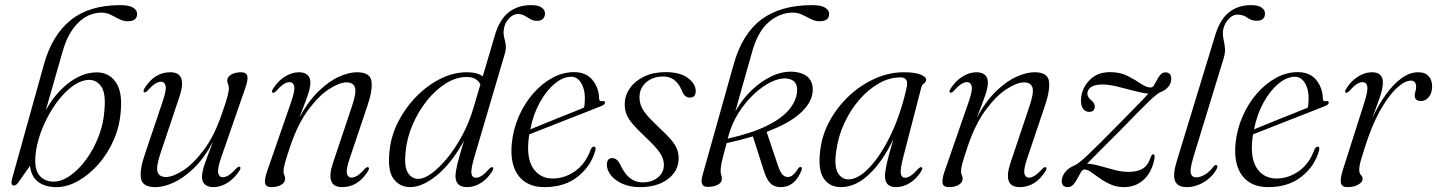

<svg xmlns="http://www.w3.org/2000/svg" viewBox="-20 -740 5749 768"><path d="M230.5 -534 163 -298.5Q201 -367.5 255.8 -409Q310.5 -450.5 367.5 -450.5Q414.5 -450.5 441.8 -413.2Q469 -376 463.5 -302.5Q460 -238.5 435.8 -182.2Q411.5 -126 373.8 -83.2Q336 -40.5 292.2 -16Q248.5 8.5 206 8.5Q161 8.5 133 -12.2Q105 -33 100 -76.5L53.5 -10.5Q44 2.5 35.5 2Q28.5 2 26.5 -4.5Q24.5 -11 29 -27.5L155.5 -481.5Q188 -599.5 262.8 -659.5Q337.5 -719.5 461 -719.5Q496 -719.5 512.2 -709.5Q528.5 -699.5 528.5 -684.5Q528.5 -655 491 -655Q473 -655 456.5 -663.8Q440 -672.5 422.8 -681Q405.5 -689.5 386.5 -689.5Q334 -689.5 292.8 -649Q251.5 -608.5 230.5 -534ZM336 -420.5Q306.5 -420 276.2 -399.5Q246 -379 218.2 -344.8Q190.5 -310.5 168.8 -268.5Q147 -226.5 134.2 -182.8Q121.5 -139 121 -99.5Q120.5 -54.5 141.5 -34Q162.5 -13.5 194.5 -13.5Q226.5 -13.5 261 -37.8Q295.5 -62 325.5 -103.2Q355.5 -144.5 375.2 -196.2Q395 -248 398 -303.5Q403.5 -368.5 384.5 -394.8Q365.5 -421 336 -420.5Z M939 -73Q945 -70 938.5 -58.5Q918 -26.5 890.2 -9Q862.5 8.5 833.5 8.5Q812.5 8.5 800.2 -1.8Q788 -12 788 -33Q788 -54 800.8 -89.8Q813.5 -125.5 832 -172.5Q795.5 -105.5 754 -66Q712.5 -26.5 673 -9Q633.5 8.5 602 8.5Q549 8.5 543.8 -27Q538.5 -62.5 559.5 -123L631.5 -336.5Q646.5 -381.5 642.2 -397.2Q638 -413 624 -413Q614 -413 601.2 -405.5Q588.5 -398 570.5 -377.5Q562 -369 557 -371Q551 -374 557.5 -386Q597.5 -451 661 -451Q730.5 -451 698 -354L622 -127Q603.5 -72.5 610.2 -52.2Q617 -32 644 -32Q671.5 -32 712.5 -58.2Q753.5 -84.5 795.8 -141Q838 -197.5 868.5 -287.5Q886 -338 890.8 -357.5Q895.5 -377 895.5 -387Q895.5 -397 892.2 -403Q889 -409 889 -418Q889 -432 904.5 -441.5Q920 -451 944.5 -451Q965.5 -451 969.2 -436Q973 -421 961 -387.5L865.5 -112Q849 -65 852.8 -48Q856.5 -31 871.5 -31Q881.5 -31 894 -38.5Q906.5 -46 925.5 -66.5Q934 -75 939 -73Z M1070.5 -369.5Q1065 -372.5 1071.5 -384Q1091.5 -416 1119.5 -433.5Q1147.5 -451 1176 -451Q1197 -451 1209.2 -440.8Q1221.5 -430.5 1221.5 -409.5Q1221.5 -388 1208.8 -352.5Q1196 -317 1177.5 -270Q1214 -336.5 1255.5 -376.2Q1297 -416 1336.8 -433.5Q1376.5 -451 1408 -451Q1460.5 -451 1465.8 -415.5Q1471 -380 1450.5 -319.5L1378.5 -105.5Q1363.5 -61 1367.8 -45.2Q1372 -29.5 1386 -29.5Q1396 -29.5 1408.5 -37Q1421 -44.5 1439.5 -65Q1448 -73.5 1453 -71Q1459 -68.5 1452.5 -56.5Q1412.5 8.5 1349 8.5Q1279.5 8.5 1312 -88.5L1388 -315.5Q1406.5 -370 1399.8 -390.2Q1393 -410.5 1366 -410.5Q1338.5 -410.5 1297.2 -384.2Q1256 -358 1213.8 -301.5Q1171.5 -245 1141 -155Q1124 -104.5 1119 -84.8Q1114 -65 1114 -55.5Q1114 -45.5 1117.2 -39.5Q1120.5 -33.5 1120.5 -24.5Q1120.5 -10.5 1105.2 -1Q1090 8.5 1065.5 8.5Q1044 8.5 1040.5 -6.5Q1037 -21.5 1048.5 -55L1144 -330.5Q1160.5 -377.5 1156.8 -394.5Q1153 -411.5 1138 -411.5Q1128 -411.5 1115.5 -404Q1103 -396.5 1084.5 -375.5Q1075.5 -367 1070.5 -369.5Z M1949.5 -56Q1930.5 -25 1903.8 -8.2Q1877 8.5 1849 8.5Q1802 8.5 1802 -35.5Q1802 -52.5 1809.2 -82.8Q1816.5 -113 1836 -177Q1785 -85.5 1727.2 -38.5Q1669.5 8.5 1620.5 8.5Q1579.5 8.5 1554.5 -24.2Q1529.5 -57 1538 -134.5Q1543.5 -195 1572.2 -251.8Q1601 -308.5 1645 -353.5Q1689 -398.5 1741.5 -424.8Q1794 -451 1847.5 -451Q1889 -451 1911 -434.5L1960.5 -602Q1995.5 -719.5 2104.5 -719.5Q2133 -719.5 2146.5 -709.8Q2160 -700 2160 -686Q2160 -673.5 2152 -665Q2144 -656.5 2127.5 -656.5Q2113.5 -656.5 2102 -663.2Q2090.5 -670 2078.8 -677Q2067 -684 2052.5 -684Q2031.5 -684 2014.2 -664.5Q1997 -645 1994.5 -617Q1993.5 -601.5 1997.2 -588Q2001 -574.5 2003 -559.2Q2005 -544 1998.5 -522.5L1877 -110.5Q1863 -62.5 1865.8 -45.8Q1868.5 -29 1884 -29Q1894 -29 1906.2 -36.5Q1918.5 -44 1936.5 -64.5Q1945.5 -73.5 1950.5 -71Q1956 -68 1949.5 -56ZM1602.5 -133Q1596 -74.5 1611.2 -49.5Q1626.5 -24.5 1654 -24.5Q1676 -24.5 1706 -46.2Q1736 -68 1767.8 -106.2Q1799.5 -144.5 1827.2 -195.2Q1855 -246 1872.5 -304L1901.5 -402Q1895.5 -415.5 1882.2 -423.8Q1869 -432 1846 -432Q1804.5 -432 1763.2 -406.2Q1722 -380.5 1687.5 -337.2Q1653 -294 1630.2 -240.8Q1607.5 -187.5 1602.5 -133Z M2361.5 -139Q2345 -77 2292.2 -34.2Q2239.5 8.5 2157.5 8.5Q2089.5 8.5 2054.5 -36.5Q2019.5 -81.5 2027 -165Q2032.5 -222 2055 -273.8Q2077.5 -325.5 2112.2 -365.5Q2147 -405.5 2189.2 -428.5Q2231.5 -451.5 2276 -451.5Q2324.5 -451.5 2350 -420Q2375.5 -388.5 2376.5 -346Q2376.5 -333 2389.5 -335.5Q2399.5 -337 2400 -329.5Q2400.5 -321.5 2383 -315Q2368.5 -309 2332.8 -295Q2297 -281 2252.2 -263.5Q2207.5 -246 2165.8 -229.5Q2124 -213 2097 -202.5Q2095.5 -191 2094 -179.5Q2086.5 -103.5 2114 -64.8Q2141.5 -26 2191 -26Q2238.5 -26 2280.5 -55.5Q2322.5 -85 2343.5 -143.5Q2349 -153.5 2355.5 -153.5Q2365 -153.5 2361.5 -139ZM2265 -433Q2233 -433 2200 -406.2Q2167 -379.5 2140.2 -332Q2113.5 -284.5 2101 -222.5Q2123 -231.5 2153 -243.8Q2183 -256 2214.8 -268.8Q2246.5 -281.5 2273.5 -292.2Q2300.5 -303 2316 -309.5Q2319.5 -323.5 2319.5 -347.5Q2319.5 -384 2304.2 -408.5Q2289 -433 2265 -433Z M2550 -10.5Q2587.5 -10.5 2611.5 -30Q2635.5 -49.5 2635.5 -80.5Q2636 -102.5 2621 -126.5Q2606 -150.5 2560.5 -193Q2528.5 -223 2510.8 -244Q2493 -265 2485.8 -283.5Q2478.5 -302 2479 -324.5Q2479.5 -359 2500 -387.8Q2520.5 -416.5 2557 -434Q2593.5 -451.5 2642 -451.5Q2700 -451.5 2731.2 -428.2Q2762.5 -405 2763 -376.5Q2763 -349.5 2739.5 -349.5Q2729 -349.5 2720.8 -356.5Q2712.5 -363.5 2705.5 -382Q2682 -434 2633.5 -434Q2591 -434 2564.5 -410.5Q2538 -387 2538 -351.5Q2538 -334.5 2543.5 -318.5Q2549 -302.5 2565.5 -282.2Q2582 -262 2614.5 -231.5Q2646.5 -202 2664 -181.5Q2681.5 -161 2688.2 -143Q2695 -125 2694.5 -104.5Q2693.5 -55 2651 -23.2Q2608.5 8.5 2539.5 8.5Q2500 8.5 2470.2 -4.8Q2440.5 -18 2424 -38.5Q2407.5 -59 2407.5 -81Q2407.5 -107.5 2429 -107.5Q2439.5 -107.5 2448 -100Q2456.5 -92.5 2465 -73.5Q2482.5 -39 2503.8 -24.8Q2525 -10.5 2550 -10.5Z M3186.5 -60Q3160 10 3099.5 8.5Q3075.5 7.5 3060.8 -7.5Q3046 -22.5 3034.5 -60L2991.5 -194.5Q2943.5 -180 2886.5 -167.5Q2876 -129 2870.8 -107.8Q2865.5 -86.5 2864 -75.5Q2862.5 -64.5 2862.5 -56Q2862.5 -46 2865 -39.8Q2867.5 -33.5 2867.5 -24.5Q2867.5 -10 2851.5 -1.2Q2835.5 7.5 2810 7.5Q2776.5 7.5 2790.5 -40.5L2914.5 -482Q2948.5 -604.5 3025.5 -662Q3102.5 -719.5 3228.5 -719.5Q3263.5 -719.5 3280 -709.5Q3296.5 -699.5 3296.5 -684.5Q3296.5 -655 3258 -655Q3240.5 -655 3223.8 -663.8Q3207 -672.5 3189.2 -681Q3171.5 -689.5 3151 -689.5Q3100 -689.5 3055.2 -651.8Q3010.5 -614 2987.5 -529Q2965.5 -451 2949 -393.2Q2932.5 -335.5 2921.5 -294.5Q2948 -342 2986.2 -378.8Q3024.5 -415.5 3067.5 -435.5Q3110.5 -455.5 3152 -453Q3195 -450 3215 -428Q3235 -406 3230 -369Q3225 -327 3180.8 -286.8Q3136.5 -246.5 3046.5 -212.5L3089.5 -84.5Q3099 -55.5 3108 -44Q3117 -32.5 3129.5 -32Q3151 -30.5 3171 -64Q3177.5 -73.5 3183 -72Q3189.5 -70.5 3186.5 -60ZM2894.5 -198.5Q2893 -191.5 2891 -185.5Q2988 -207.5 3046.8 -236.5Q3105.5 -265.5 3134 -298.8Q3162.5 -332 3167.5 -367Q3175.5 -421 3126 -426Q3098.5 -428.5 3064.2 -412Q3030 -395.5 2996.2 -364Q2962.5 -332.5 2935.2 -290Q2908 -247.5 2894.5 -198.5Z M3593 -111.5Q3580.5 -62.5 3583.2 -45.8Q3586 -29 3600 -29Q3610.5 -29 3622.5 -36.8Q3634.5 -44.5 3652.5 -64.5Q3661.5 -73.5 3666.5 -71Q3672 -68 3665.5 -56Q3646.5 -25 3619.5 -8.2Q3592.5 8.5 3564 8.5Q3520 8.5 3520 -35.5Q3520 -53.5 3527 -85.5Q3534 -117.5 3554 -184.5Q3510.5 -93.5 3456.2 -42.5Q3402 8.5 3343.5 8.5Q3298.5 8.5 3274.8 -26.2Q3251 -61 3261 -139Q3268 -200 3298.5 -256Q3329 -312 3375.8 -356Q3422.5 -400 3479.5 -425.5Q3536.5 -451 3596 -451Q3639.5 -451 3662.2 -441.8Q3685 -432.5 3684.5 -421Q3684 -411.5 3676 -406.2Q3668 -401 3665.5 -391.5ZM3325 -136Q3316 -75.5 3331.2 -49Q3346.5 -22.5 3374 -22.5Q3412.5 -22.5 3457.5 -69.8Q3502.5 -117 3542.8 -200Q3583 -283 3607 -391.5Q3615 -430.5 3582 -430.5Q3537.5 -430.5 3495 -406.2Q3452.5 -382 3416.8 -340.5Q3381 -299 3356.8 -246.2Q3332.5 -193.5 3325 -136Z M3780.5 -369.5Q3775 -372.5 3781.5 -384Q3801.5 -416 3829.5 -433.5Q3857.5 -451 3886 -451Q3907 -451 3919.2 -440.8Q3931.5 -430.5 3931.5 -409.5Q3931.5 -388 3918.8 -352.5Q3906 -317 3887.5 -270Q3924 -336.5 3965.5 -376.2Q4007 -416 4046.8 -433.5Q4086.5 -451 4118 -451Q4170.5 -451 4175.8 -415.5Q4181 -380 4160.5 -319.5L4088.5 -105.5Q4073.5 -61 4077.8 -45.2Q4082 -29.5 4096 -29.5Q4106 -29.5 4118.5 -37Q4131 -44.5 4149.5 -65Q4158 -73.5 4163 -71Q4169 -68.5 4162.5 -56.5Q4122.5 8.5 4059 8.5Q3989.5 8.5 4022 -88.5L4098 -315.5Q4116.5 -370 4109.8 -390.2Q4103 -410.5 4076 -410.5Q4048.5 -410.5 4007.2 -384.2Q3966 -358 3923.8 -301.5Q3881.5 -245 3851 -155Q3834 -104.5 3829 -84.8Q3824 -65 3824 -55.5Q3824 -45.5 3827.2 -39.5Q3830.5 -33.5 3830.5 -24.5Q3830.5 -10.5 3815.2 -1Q3800 8.5 3775.5 8.5Q3754 8.5 3750.5 -6.5Q3747 -21.5 3758.5 -55L3854 -330.5Q3870.5 -377.5 3866.8 -394.5Q3863 -411.5 3848 -411.5Q3838 -411.5 3825.5 -404Q3813 -396.5 3794.5 -375.5Q3785.5 -367 3780.5 -369.5Z M4598.5 -110Q4589.5 -54 4556.5 -22.8Q4523.5 8.5 4476 8.5Q4447 8.5 4422.8 -2.2Q4398.5 -13 4379.2 -26.8Q4360 -40.5 4344.8 -51.2Q4329.5 -62 4318.5 -62Q4310.5 -62.5 4304 -51.8Q4297.5 -41 4290.2 -27Q4283 -13 4273.8 -2.2Q4264.5 8.5 4251 8.5Q4227 8.5 4227 -16.5Q4227 -33.5 4240 -50.8Q4253 -68 4278.5 -78.5Q4295 -85.5 4335.5 -124.2Q4376 -163 4440.5 -228.5Q4487.5 -276 4522.5 -311.8Q4557.5 -347.5 4573.5 -365.5Q4550.5 -367.5 4517 -376.5Q4483.5 -385.5 4449.2 -393.8Q4415 -402 4389.5 -402Q4358.5 -402 4344 -391.5Q4329.5 -381 4329.5 -365Q4329.5 -351 4346.5 -337.5Q4359 -327.5 4359 -314.5Q4359 -292.5 4336.5 -292.5Q4322 -292.5 4313 -304Q4304 -315.5 4304 -337Q4304 -382.5 4335.8 -417Q4367.5 -451.5 4420.5 -451.5Q4460.5 -451.5 4490.5 -436.2Q4520.5 -421 4543 -405.5Q4565.5 -390 4582.5 -390Q4590.5 -390 4596.2 -399.2Q4602 -408.5 4608 -420.5Q4614 -432.5 4622 -441.5Q4630 -450.5 4642 -450.5Q4665 -450.5 4665 -424.5Q4665 -407 4653.5 -393Q4642 -379 4623 -372Q4609.5 -367 4573.8 -332.5Q4538 -298 4464.5 -222Q4416 -174 4382 -139.5Q4348 -105 4328.5 -85.5Q4352 -84 4380.2 -76Q4408.5 -68 4438 -60.2Q4467.5 -52.5 4493.5 -52.5Q4528.5 -52.5 4550 -64.8Q4571.5 -77 4584 -114Q4588 -123.5 4593 -123Q4599 -122.5 4598.5 -110Z M4984.5 -719.5Q5013.5 -719.5 5026.8 -709.5Q5040 -699.5 5040 -686Q5040 -657 5006.5 -657Q4986 -657 4969.2 -669.2Q4952.5 -681.5 4930.5 -681.5Q4908.5 -681.5 4891 -660Q4873.5 -638.5 4871.5 -612Q4871 -595.5 4874.5 -580.5Q4878 -565.5 4879.8 -548Q4881.5 -530.5 4875 -508L4754 -113Q4739 -63 4743.2 -46.8Q4747.5 -30.5 4765 -30.5Q4780 -30.5 4798 -40.5Q4816 -50.5 4834.5 -74Q4840.5 -81 4845 -80Q4852.5 -78 4847.5 -66Q4831 -33.5 4797.2 -12.5Q4763.5 8.5 4726 8.5Q4691 8.5 4680.5 -15.5Q4670 -39.5 4686.5 -93.5L4842 -603Q4878 -719.5 4984.5 -719.5Z M5256.5 -139Q5240 -77 5187.2 -34.2Q5134.5 8.5 5052.5 8.5Q4984.5 8.5 4949.5 -36.5Q4914.5 -81.5 4922 -165Q4927.5 -222 4950 -273.8Q4972.5 -325.5 5007.2 -365.5Q5042 -405.5 5084.2 -428.5Q5126.5 -451.5 5171 -451.5Q5219.5 -451.5 5245 -420Q5270.5 -388.5 5271.5 -346Q5271.5 -333 5284.5 -335.5Q5294.5 -337 5295 -329.5Q5295.5 -321.5 5278 -315Q5263.5 -309 5227.8 -295Q5192 -281 5147.2 -263.5Q5102.5 -246 5060.8 -229.5Q5019 -213 4992 -202.5Q4990.5 -191 4989 -179.5Q4981.5 -103.5 5009 -64.8Q5036.5 -26 5086 -26Q5133.5 -26 5175.5 -55.5Q5217.5 -85 5238.5 -143.5Q5244 -153.5 5250.5 -153.5Q5260 -153.5 5256.5 -139ZM5160 -433Q5128 -433 5095 -406.2Q5062 -379.5 5035.2 -332Q5008.5 -284.5 4996 -222.5Q5018 -231.5 5048 -243.8Q5078 -256 5109.8 -268.8Q5141.5 -281.5 5168.5 -292.2Q5195.5 -303 5211 -309.5Q5214.5 -323.5 5214.5 -347.5Q5214.5 -384 5199.2 -408.5Q5184 -433 5160 -433Z M5363 -369.5Q5357.5 -372.5 5364 -384Q5384 -416 5411.8 -433.5Q5439.5 -451 5468 -451Q5511.5 -451 5511.5 -409.5Q5511.5 -384.5 5498.2 -347.8Q5485 -311 5469 -266.5Q5493 -319.5 5523 -361.2Q5553 -403 5586 -427Q5619 -451 5652 -451Q5681 -451 5695 -434.8Q5709 -418.5 5708.5 -392Q5707.5 -366.5 5694.8 -351.2Q5682 -336 5664.5 -336Q5639 -336 5639 -357.5Q5639 -366.5 5641.8 -374.8Q5644.5 -383 5644.5 -392Q5644.5 -417.5 5623.5 -417.5Q5599 -417.5 5566 -386.8Q5533 -356 5499.2 -295.5Q5465.5 -235 5438 -146Q5428 -115 5422.5 -95.5Q5417 -76 5417 -60Q5417 -46 5423.8 -39.8Q5430.5 -33.5 5430.5 -23.5Q5430.5 -12 5413.5 -1.8Q5396.5 8.5 5369.5 8.5Q5347.5 8.5 5343.8 -7.8Q5340 -24 5351.5 -60.5L5437.5 -330.5Q5452.5 -377.5 5449 -394.5Q5445.5 -411.5 5430.5 -411.5Q5420.5 -411.5 5408 -404Q5395.5 -396.5 5377 -375.5Q5368 -367 5363 -369.5Z"/></svg>

Font: Fraunces 72pt Light
Style: Italic
Weight: 300
Italic angle: -16°
Version: Version 1.000;[b76b70a41]